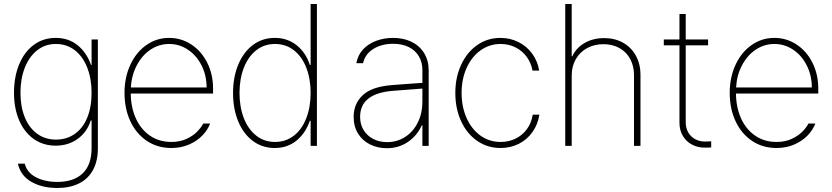

<svg xmlns="http://www.w3.org/2000/svg" viewBox="-20 -727 4148 957"><path d="M69.3 88.9H103.5Q114.7 133.3 159.2 156.5Q203.6 179.7 265.6 179.7Q347.7 179.7 392.1 137.2Q436.5 94.7 436.5 10.7V-127H432.6Q413.6 -67.9 366.7 -34.4Q319.8 -1 257.8 -1Q195.8 -1 148.7 -33.9Q101.6 -66.9 75.7 -126.7Q49.8 -186.5 49.8 -264.6Q49.8 -343.8 75.4 -406Q101.1 -468.3 148.2 -503.2Q195.3 -538.1 257.8 -538.1Q321.8 -538.1 366.9 -501.5Q412.1 -464.8 433.6 -403.3H436.5V-530.3H467.8V11.7Q467.8 76.7 443.1 121.1Q418.5 165.5 373 187.7Q327.6 210 265.6 210Q189.9 210 136.2 179.2Q82.5 148.4 69.3 88.9ZM436.5 -264.6Q436.5 -334 415 -389.4Q393.6 -444.8 353.3 -476.3Q313 -507.8 258.8 -507.8Q205.1 -507.8 165 -476.1Q125 -444.3 103.5 -389.2Q82 -334 82 -264.6Q82 -195.3 103.5 -142.6Q125 -89.8 165 -60.5Q205.1 -31.2 258.8 -31.2Q312.5 -31.2 352.8 -59.6Q393.1 -87.9 414.8 -140.6Q436.5 -193.4 436.5 -264.6Z M600.6 -263.7Q600.6 -341.3 629.6 -404.1Q658.7 -466.8 709.5 -502.4Q760.3 -538.1 823.2 -538.1Q883.3 -538.1 933.3 -505.4Q983.4 -472.7 1012.7 -414.8Q1042 -356.9 1042 -285.2V-260.7H631.8Q632.3 -192.9 656.7 -137.9Q681.2 -83 726.8 -51.3Q772.5 -19.5 834 -19.5Q876.5 -19.5 908.9 -34.4Q941.4 -49.3 961.9 -70.1Q982.4 -90.8 993.2 -111.3H1027.3Q1016.1 -80.6 989.7 -52.7Q963.4 -24.9 923.3 -7.1Q883.3 10.7 834 10.7Q764.6 10.7 711.7 -24.9Q658.7 -60.5 629.6 -123Q600.6 -185.5 600.6 -263.7ZM1009.8 -291Q1009.8 -350.6 984.9 -400.4Q960 -450.2 917.2 -479Q874.5 -507.8 823.2 -507.8Q772.5 -507.8 730.2 -479.5Q688 -451.2 661.9 -401.6Q635.7 -352.1 632.3 -291Z M1141.6 -263.7Q1141.6 -342.3 1167.5 -404.8Q1193.4 -467.3 1240.5 -502.7Q1287.6 -538.1 1349.6 -538.1Q1413.1 -538.1 1459 -501.2Q1504.9 -464.4 1524.4 -403.3H1528.3V-707H1559.6V0H1528.3V-125H1524.4Q1502.9 -63 1457.8 -26.1Q1412.6 10.7 1349.6 10.7Q1287.1 10.7 1240 -24.7Q1192.9 -60.1 1167.2 -122.3Q1141.6 -184.6 1141.6 -263.7ZM1528.3 -263.7Q1528.3 -333.5 1506.8 -389.2Q1485.4 -444.8 1445.1 -476.3Q1404.8 -507.8 1350.6 -507.8Q1296.9 -507.8 1256.8 -476.1Q1216.8 -444.3 1195.3 -388.9Q1173.8 -333.5 1173.8 -263.7Q1173.8 -193.8 1195.3 -138.4Q1216.8 -83 1256.8 -51.3Q1296.9 -19.5 1350.6 -19.5Q1404.8 -19.5 1445.1 -51Q1485.4 -82.5 1506.8 -138.2Q1528.3 -193.8 1528.3 -263.7Z M1931.2 -302.7Q1967.8 -305.7 2011.5 -308.8Q2055.2 -312 2085.4 -314V-377.9Q2085.4 -417 2067.6 -446.8Q2049.8 -476.6 2016.8 -492.7Q1983.9 -508.8 1939.9 -508.8Q1882.3 -508.8 1841.1 -483.2Q1799.8 -457.5 1789.6 -412.1H1756.3Q1762.7 -450.7 1788.3 -479.2Q1814 -507.8 1853.5 -522.9Q1893.1 -538.1 1939.9 -538.1Q1990.7 -538.1 2030.8 -518.8Q2070.8 -499.5 2093.8 -462.6Q2116.7 -425.8 2116.7 -376V0H2085.4V-102.5H2082.5Q2059.1 -50.8 2013.2 -19.5Q1967.3 11.7 1907.7 11.7Q1862.8 11.7 1825 -6.8Q1787.1 -25.4 1764.9 -60.8Q1742.7 -96.2 1742.7 -144.5Q1742.7 -209.5 1787.4 -252Q1832 -294.4 1931.2 -302.7ZM1909.7 -18.6Q1959 -18.6 1999.3 -44.4Q2039.6 -70.3 2062.5 -116.5Q2085.4 -162.6 2085.4 -220.7V-285.6L2042.5 -282.2Q1955.1 -274.9 1939.9 -274.4Q1774.9 -261.7 1774.9 -144.5Q1774.9 -106.9 1792.5 -78.4Q1810.1 -49.8 1840.8 -34.2Q1871.6 -18.6 1909.7 -18.6Z M2249.5 -263.7Q2249.5 -340.8 2278.3 -403.6Q2307.1 -466.3 2358.4 -502.2Q2409.7 -538.1 2474.1 -538.1Q2522.5 -538.1 2563.7 -517.6Q2605 -497.1 2632.3 -460Q2659.7 -422.9 2667.5 -375H2634.3Q2627.4 -413.6 2605.2 -443.8Q2583 -474.1 2549.1 -491Q2515.1 -507.8 2475.1 -507.8Q2419.9 -507.8 2375.7 -476.3Q2331.5 -444.8 2306.2 -389.2Q2280.8 -333.5 2280.8 -263.7Q2280.8 -195.3 2305.4 -139.4Q2330.1 -83.5 2374.3 -51.5Q2418.5 -19.5 2475.1 -19.5Q2515.6 -19.5 2549.8 -36.1Q2584 -52.7 2606.4 -83.5Q2628.9 -114.3 2635.3 -155.3H2668.5Q2660.6 -106 2633.8 -68.4Q2606.9 -30.8 2565.7 -10Q2524.4 10.7 2475.1 10.7Q2409.7 10.7 2358.4 -24.9Q2307.1 -60.5 2278.3 -123Q2249.5 -185.5 2249.5 -263.7Z M2829.6 0H2797.4V-707H2829.6V-446.3H2832.5Q2851.6 -488.3 2893.8 -512.7Q2936 -537.1 2991.7 -537.1Q3044.4 -537.1 3085.4 -514.2Q3126.5 -491.2 3149.4 -449.5Q3172.4 -407.7 3172.4 -353.5V0H3140.1V-352.5Q3140.1 -397.9 3121.1 -433.1Q3102.1 -468.3 3067.4 -487.5Q3032.7 -506.8 2987.8 -506.8Q2942.4 -506.8 2906.2 -487.1Q2870.1 -467.3 2849.9 -431.9Q2829.6 -396.5 2829.6 -350.6Z M3509.3 -501H3397.9V-118.2Q3397.9 -87.9 3410.9 -66.2Q3423.8 -44.4 3445.6 -33Q3467.3 -21.5 3492.7 -21.5L3524.9 -22.5V7.8Q3518.1 8.8 3491.7 8.8Q3458 8.8 3429.4 -6.1Q3400.9 -21 3383.8 -49.3Q3366.7 -77.6 3366.7 -115.2V-501H3288.6V-530.3H3366.7V-657.2H3397.9V-530.3H3509.3Z M3617.2 -263.7Q3617.2 -341.3 3646.2 -404.1Q3675.3 -466.8 3726.1 -502.4Q3776.9 -538.1 3839.8 -538.1Q3899.9 -538.1 3950 -505.4Q4000 -472.7 4029.3 -414.8Q4058.6 -356.9 4058.6 -285.2V-260.7H3648.4Q3648.9 -192.9 3673.3 -137.9Q3697.8 -83 3743.4 -51.3Q3789.1 -19.5 3850.6 -19.5Q3893.1 -19.5 3925.5 -34.4Q3958 -49.3 3978.5 -70.1Q3999 -90.8 4009.8 -111.3H4043.9Q4032.7 -80.6 4006.3 -52.7Q3980 -24.9 3939.9 -7.1Q3899.9 10.7 3850.6 10.7Q3781.2 10.7 3728.3 -24.9Q3675.3 -60.5 3646.2 -123Q3617.2 -185.5 3617.2 -263.7ZM4026.4 -291Q4026.4 -350.6 4001.5 -400.4Q3976.6 -450.2 3933.8 -479Q3891.1 -507.8 3839.8 -507.8Q3789.1 -507.8 3746.8 -479.5Q3704.6 -451.2 3678.5 -401.6Q3652.3 -352.1 3648.9 -291Z"/></svg>

Font: Pretendard Std Thin
Style: Regular
Weight: 100
Designer: Base glyphs from Inter by Rasmus Andersson; Hangeul glyphs from Noto Sans CJK(Source Han Sans) by Jang Soo-young and Kan
Foundry: Kil Hyung-jin
Version: Version 1.309